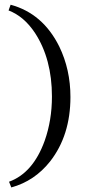

<svg xmlns="http://www.w3.org/2000/svg" viewBox="-20 -655 370 821"><path d="M25.4 -634.8 16.6 -610.4C60.9 -593.4 98.6 -561.2 129.9 -513.7C178.1 -439.5 202.1 -349 202.1 -242.2C202.1 -174.5 191.7 -111.3 170.9 -52.7C137.7 39.1 86.9 97.3 18.6 122.1L28.3 146.5C94.7 128.3 150.1 91.1 194.3 35.2C252.3 -39.1 281.2 -130.9 281.2 -240.2C281.2 -318.4 265.3 -390.3 233.4 -456.1C186.5 -550.5 117.2 -610 25.4 -634.8Z"/></svg>

Font: Abhaya Libre
Style: Regular
Weight: 400
Designer: Pushpananda Ekanayake, Sol Matas, Pathum Egodawatta
Foundry: Mooniak
Version: Version 1.041; ; ttfautohint (v1.5)